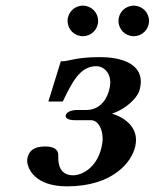

<svg xmlns="http://www.w3.org/2000/svg" viewBox="-20 -647 547 679"><path d="M77 -88C77 -86 76 -83 76 -80C76 -52 102 12 217 12C377 12 445 -72 458 -128C460 -137 461 -145 461 -152C461 -208 408 -236 376 -245C424 -261 468 -300 475 -334C477 -343 478 -351 478 -358C478 -427 399 -445 334 -445C245 -445 227 -430 195 -430L151 -288H202C234 -354 262 -413 321 -413C345 -413 370 -392 370 -355C370 -348 369 -340 367 -333C362 -308 341 -258 285 -258H253C235 -258 215 -252 213 -240C212 -239 212 -238 212 -237C212 -228 224 -222 245 -222H301C328 -222 343 -190 343 -156C343 -146 341 -136 339 -126C321 -49 265 -27 239 -27C193 -27 186 -64 186 -90V-97V-100C186 -113 177 -129 140 -129C98 -129 83 -113 77 -88ZM399 -573C399 -543 423 -519 453 -519C483 -519 507 -543 507 -573C507 -603 483 -627 453 -627C423 -627 399 -603 399 -573ZM219 -573C219 -543 243 -519 273 -519C303 -519 327 -543 327 -573C327 -603 303 -627 273 -627C243 -627 219 -603 219 -573Z"/></svg>

Font: Linux Libertine O
Style: Bold Italic
Weight: 700
Italic angle: -11.5°
Designer: Philipp H. Poll
Foundry: Philipp H. Poll
Version: Version 4.1.0